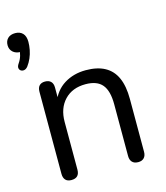

<svg xmlns="http://www.w3.org/2000/svg" viewBox="-130 -847 812 941"><g transform="rotate(-15 276.0 -376.5)"><path d="M50 -586Q41 -575 31 -573.5Q21 -572 14 -577Q7 -582 6 -591Q5 -600 14 -613Q25 -629 30 -646.5Q35 -664 35 -679L38 -664Q13 -664 -1.5 -677.5Q-16 -691 -16 -712Q-16 -734 -2.5 -747Q11 -760 35 -760Q59 -760 73 -745.5Q87 -731 87 -702Q87 -683 83 -662Q79 -641 70.5 -621.5Q62 -602 50 -586ZM116 7Q96 7 86 -4Q76 -15 76 -35V-452Q76 -472 86 -482.5Q96 -493 115 -493Q134 -493 144.5 -482.5Q155 -472 155 -452V-366L144 -378Q165 -436 212.5 -465.5Q260 -495 322 -495Q380 -495 418.5 -474Q457 -453 476 -410.5Q495 -368 495 -303V-35Q495 -15 484.5 -4Q474 7 455 7Q435 7 424.5 -4Q414 -15 414 -35V-298Q414 -366 387.5 -397.5Q361 -429 303 -429Q236 -429 196.5 -387.5Q157 -346 157 -277V-35Q157 7 116 7Z"/></g></svg>

Font: Nunito
Style: Regular
Weight: 400
Designer: Vernon Adams
Foundry: Vernon Adams
Version: Version 3.602